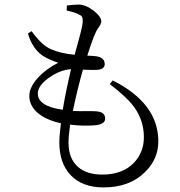

<svg xmlns="http://www.w3.org/2000/svg" viewBox="-20 -786 785 838"><path d="M432 32Q339 32 288 -22Q239 -74 239 -164Q239 -196 246 -248Q181 -262 144.5 -293.5Q108 -325 108 -367Q108 -405 145 -446Q179 -484 234 -512Q193 -526 166 -543Q121 -574 102 -640L118 -650Q162 -588 203 -571Q243 -553 306 -547Q307 -551 309 -559Q339 -664 341 -688Q342 -705 338 -713Q334 -719 320 -725Q304 -733 271 -740L272 -762Q302 -766 323 -766Q354 -766 389 -739Q422 -713 422 -693Q422 -682 411 -667Q402 -655 398 -645Q383 -613 361 -543Q373 -543 395 -541Q437 -537 437 -506Q437 -483 402 -481Q389 -480 342 -482Q318 -398 298 -302Q324 -300 366 -301Q393 -301 402 -300Q439 -297 439 -268Q439 -243 393 -239Q342 -235 286 -242Q279 -190 279 -164Q279 -94 320 -58Q358 -24 427 -24Q514 -24 564 -75Q608 -121 608 -187Q608 -259 566 -318Q534 -362 459 -419L472 -435Q671 -335 671 -169Q671 -91 612 -34Q545 32 432 32ZM254 -307Q264 -372 290 -484Q242 -481 194 -447Q145 -412 145 -378Q145 -322 254 -307Z"/></svg>

Font: GenRyuMin TW R
Style: Regular
Weight: 400
Version: Version 1.501;PS 1;hotconv 16.6.51;makeotf.lib2.5.65220